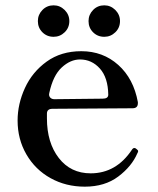

<svg xmlns="http://www.w3.org/2000/svg" viewBox="-20 -686 591 720"><path d="M498 -119Q498 -116 495 -111Q474 -62 423.5 -24Q373 14 298 14Q227 14 169.5 -18Q112 -50 79 -107Q46 -164 46 -234Q46 -296 73.5 -356Q101 -416 155 -455Q209 -494 285 -494Q366 -494 423.5 -442.5Q481 -391 497 -303V-299Q497 -280 477 -280L177 -278Q156 -278 156 -260V-242Q156 -151 200.5 -93.5Q245 -36 320 -36Q416 -36 475 -125Q479 -131 484 -131Q488 -131 492 -127Q498 -123 498 -119ZM165 -338 164 -332Q164 -324 169.5 -319Q175 -314 184 -314L365 -316Q386 -316 386 -331Q385 -395 354.5 -429Q324 -463 280 -463Q244 -463 211.5 -433Q179 -403 165 -338ZM181 -666Q156 -666 139 -648.5Q122 -631 122 -607Q122 -582 139 -565Q156 -548 181 -548Q205 -548 222.5 -565Q240 -582 240 -607Q240 -631 222.5 -648.5Q205 -666 181 -666ZM371 -666Q346 -666 329 -648.5Q312 -631 312 -607Q312 -582 329 -565Q346 -548 371 -548Q395 -548 412.5 -565Q430 -582 430 -607Q430 -631 412.5 -648.5Q395 -666 371 -666Z"/></svg>

Font: Shippori Mincho B1 SemiBold
Style: Regular
Weight: 600
Designer: FONTDASU
Foundry: FONTDASU / Google Inc. / but / Adobe
Version: Version 3.110; ttfautohint (v1.8.3)